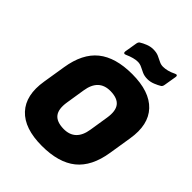

<svg xmlns="http://www.w3.org/2000/svg" viewBox="-240 -991 1136 1136"><g transform="rotate(45 327.5 -423.5)"><path d="M310 12Q164 12 96.5 -60.5Q29 -133 51 -267L74 -410Q95 -543 172 -605Q249 -667 388 -667Q534 -667 602 -595Q670 -523 648 -389L625 -245Q604 -112 527 -50Q450 12 310 12ZM330 -150Q429 -149 446 -260L465 -380Q475 -443 451.5 -473.5Q428 -504 369 -505Q270 -506 253 -395L234 -275Q224 -212 247.5 -181.5Q271 -151 330 -150ZM473 -709Q447 -709 428.5 -717.5Q410 -726 394 -734Q378 -742 360 -742Q328 -742 281 -721Q273 -717 268 -720Q263 -723 264 -732L277 -810Q279 -824 287 -830Q304 -841 327 -850Q350 -859 373 -859Q399 -859 417.5 -851Q436 -843 452 -834.5Q468 -826 486 -826Q503 -826 523 -831Q543 -836 565 -847Q574 -852 579 -848.5Q584 -845 582 -836L569 -758Q567 -744 559 -738Q543 -728 519.5 -718.5Q496 -709 473 -709Z"/></g></svg>

Font: Sofia Sans ExtraBlack
Style: Italic
Weight: 1000
Italic angle: -9°
Designer: Botio Nikoltchev, Ani Petrova
Foundry: lettersoup
Version: Version 4.100; ttfautohint (v1.8.4.7-5d5b)